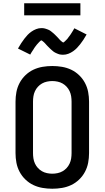

<svg xmlns="http://www.w3.org/2000/svg" viewBox="-20 -1147 640 1175"><path d="M300 8Q270 8 240.5 3Q211 -2 184.5 -14.5Q158 -27 136 -48Q114 -69 100 -95.5Q86 -122 80.5 -151Q75 -180 75 -210V-525Q75 -555 80.5 -584Q86 -613 100 -639.5Q114 -666 136 -687Q158 -708 184.5 -720.5Q211 -733 240.5 -738Q270 -743 300 -743Q330 -743 359.5 -738Q389 -733 415.5 -720.5Q442 -708 464 -687Q486 -666 500 -639.5Q514 -613 519.5 -584Q525 -555 525 -525V-210Q525 -180 519.5 -151Q514 -122 500 -95.5Q486 -69 464 -48Q442 -27 415.5 -14.5Q389 -2 359.5 3Q330 8 300 8ZM300 -84Q316 -84 332.5 -87.5Q349 -91 363 -99Q377 -107 388 -119Q399 -131 406 -146Q413 -161 415.5 -177.5Q418 -194 418 -210V-525Q418 -541 415.5 -557.5Q413 -574 406 -589Q399 -604 388 -616Q377 -628 363 -636Q349 -644 332.5 -647.5Q316 -651 300 -651Q284 -651 267.5 -647.5Q251 -644 237 -636Q223 -628 212 -616Q201 -604 194 -589Q187 -574 184.5 -557.5Q182 -541 182 -525V-210Q182 -194 184.5 -177.5Q187 -161 194 -146Q201 -131 212 -119Q223 -107 237 -99Q251 -91 267.5 -87.5Q284 -84 300 -84ZM366 -812Q361 -812 355.5 -812.5Q350 -813 345 -814Q340 -815 335.5 -817Q331 -819 326 -821Q321 -823 316.5 -825.5Q312 -828 308.5 -830.5Q305 -833 300.5 -837Q296 -841 292 -844.5Q288 -848 284.5 -851.5Q281 -855 277.5 -858.5Q274 -862 270.5 -865.5Q267 -869 263 -873.5Q259 -878 255.5 -882Q252 -886 248.5 -889Q245 -892 240 -896Q235 -900 234 -900Q231 -900 227.5 -897Q224 -894 220 -890Q216 -886 214 -883.5Q212 -881 209.5 -878.5Q207 -876 205 -873.5Q203 -871 200.5 -867.5Q198 -864 195 -860.5Q192 -857 189.5 -852.5Q187 -848 184 -843.5Q181 -839 178 -834.5Q175 -830 171.5 -824.5Q168 -819 165 -813L90 -850Q100 -868 110 -883Q120 -898 129.5 -910.5Q139 -923 149 -933.5Q159 -944 172.5 -953.5Q186 -963 201.5 -969Q217 -975 234 -975Q239 -975 244.5 -974.5Q250 -974 255 -972.5Q260 -971 264.5 -969.5Q269 -968 274 -966Q279 -964 283.5 -961.5Q288 -959 291.5 -956Q295 -953 299.5 -949.5Q304 -946 308 -942.5Q312 -939 315.5 -935.5Q319 -932 322.5 -928.5Q326 -925 329.5 -921.5Q333 -918 337 -913.5Q341 -909 344.5 -905Q348 -901 351.5 -898Q355 -895 360 -891Q365 -887 366 -887Q369 -887 372.5 -890Q376 -893 380 -897Q384 -901 386 -903Q388 -905 390.5 -907.5Q393 -910 395 -913Q397 -916 399.5 -919.5Q402 -923 405 -926.5Q408 -930 410.5 -934Q413 -938 416 -942.5Q419 -947 422 -952Q425 -957 428.5 -962.5Q432 -968 435 -974L510 -936Q500 -918 490 -903Q480 -888 470.5 -876Q461 -864 451 -853.5Q441 -843 427.5 -833.5Q414 -824 398.5 -818Q383 -812 366 -812ZM128 -1053V-1127H472V-1053Z"/></svg>

Font: Iosevka Aile Semibold
Style: Regular
Weight: 600
Designer: Belleve Invis
Foundry: Belleve Invis
Version: Version 31.1.0; ttfautohint (v1.8.4)